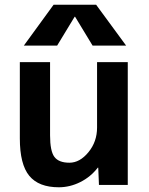

<svg xmlns="http://www.w3.org/2000/svg" viewBox="-20 -783 630 813"><path d="M296 -712 222 -590H81L207 -763H387L514 -590H372L298 -712ZM192 -520V-210Q192 -143 210.5 -118.5Q229 -94 274 -94Q318 -94 354.5 -138.5Q391 -183 391 -243V-520H521V0H399L396 -73H394Q364 -34 320 -12Q276 10 229 10Q144 10 104 -38.5Q64 -87 64 -197V-520Z"/></svg>

Font: M PLUS 1p
Style: Bold
Weight: 700
Version: Version 1.062